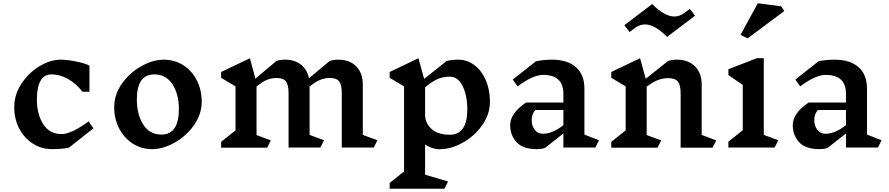

<svg xmlns="http://www.w3.org/2000/svg" viewBox="-20 -912 5493 1187"><path d="M533 -506V-345H490Q451 -395 401 -423.5Q351 -452 297 -452Q253 -452 230.5 -412.5Q208 -373 208 -297Q208 -205 247.5 -144Q287 -83 361 -83Q419 -83 528 -161L558 -119L406 1Q363 10 303 10Q236 10 182.5 -24.5Q129 -59 98.5 -118Q68 -177 68 -249Q68 -327 112.5 -394.5Q157 -462 224 -502.5Q291 -543 354 -543Q396 -543 452 -531.5Q508 -520 533 -506Z M1227 -284Q1227 -206 1179.5 -138.5Q1132 -71 1060 -30.5Q988 10 921 10Q854 10 800.5 -24.5Q747 -59 716.5 -118Q686 -177 686 -249Q686 -327 733.5 -394.5Q781 -462 853 -502.5Q925 -543 992 -543Q1060 -543 1113.5 -508.5Q1167 -474 1197 -415Q1227 -356 1227 -284ZM826 -297Q826 -204 865.5 -142Q905 -80 979 -80Q1032 -80 1059 -120Q1086 -160 1086 -237Q1086 -329 1046.5 -390.5Q1007 -452 934 -452Q826 -452 826 -297Z M2291 0H2093V-336Q2093 -388 2076.5 -409Q2060 -430 2019 -430Q1990 -430 1961 -419Q1932 -408 1894 -377V-78L1983 -45L1961 0H1764V-336Q1764 -388 1747.5 -409Q1731 -430 1690 -430Q1661 -430 1632 -419Q1603 -408 1566 -377V-77L1654 -44L1632 1H1347V-35L1436 -106V-378L1347 -431V-467L1525 -552L1559 -426L1689 -535Q1712 -543 1744 -543Q1802 -543 1840.5 -512.5Q1879 -482 1890 -428L2018 -535Q2041 -543 2073 -543Q2142 -543 2182.5 -501.5Q2223 -460 2223 -389V-78L2313 -45Z M2608 -19V168L2750 210L2728 255H2389V219L2478 148V-378L2389 -431V-467L2567 -552L2602 -424L2741 -535Q2773 -543 2814 -543Q2869 -543 2914 -508.5Q2959 -474 2984 -414.5Q3009 -355 3009 -284Q3009 -206 2961.5 -138.5Q2914 -71 2842 -30.5Q2770 10 2703 10V11Q2652 11 2608 -19ZM2608 -372V-204Q2608 -151 2647.5 -115Q2687 -79 2761 -79Q2815 -79 2842 -118.5Q2869 -158 2869 -235Q2869 -321 2840.5 -379.5Q2812 -438 2760 -438Q2723 -438 2688.5 -424.5Q2654 -411 2608 -372Z M3661 0H3463V-87L3350 2Q3330 10 3300 10Q3212 10 3173 -33.5Q3134 -77 3134 -139Q3134 -175 3159 -210.5Q3184 -246 3232 -278H3463V-332Q3463 -449 3338 -449Q3275 -449 3180 -378L3150 -420L3293 -533Q3339 -543 3393 -543Q3488 -543 3540.5 -497Q3593 -451 3593 -364V-80L3683 -45ZM3463 -138V-232H3289Q3277 -217 3272 -202Q3267 -187 3267 -169Q3267 -134 3286 -109.5Q3305 -85 3336 -85Q3395 -85 3463 -138Z M4385 1H4188V-333Q4188 -386 4171 -407.5Q4154 -429 4112 -429Q4081 -429 4050 -418Q4019 -407 3978 -376V-77L4068 -44L4045 1H3759V-35L3848 -106V-378L3759 -431V-467L3937 -552L3972 -425L4110 -535Q4133 -543 4166 -543Q4236 -543 4277 -501.5Q4318 -460 4318 -389V-78L4408 -44ZM4149 -810Q4180 -810 4208 -830L4245 -857L4277 -815L4104 -684Q4028 -761 3968 -761Q3935 -761 3907 -740L3872 -714L3840 -756L4012 -887Q4088 -810 4149 -810Z M4769 0H4483V-36L4572 -107V-387L4483 -448V-484L4659 -552H4702V-78L4792 -45ZM4829 -844 4602 -675 4558 -696 4665 -892 4809 -873Z M5408 0H5210V-87L5097 2Q5077 10 5047 10Q4959 10 4920 -33.5Q4881 -77 4881 -139Q4881 -175 4906 -210.5Q4931 -246 4979 -278H5210V-332Q5210 -449 5085 -449Q5022 -449 4927 -378L4897 -420L5040 -533Q5086 -543 5140 -543Q5235 -543 5287.5 -497Q5340 -451 5340 -364V-80L5430 -45ZM5210 -138V-232H5036Q5024 -217 5019 -202Q5014 -187 5014 -169Q5014 -134 5033 -109.5Q5052 -85 5083 -85Q5142 -85 5210 -138Z"/></svg>

Font: Inknut Antiqua Medium
Style: Regular
Weight: 500
Designer: Claus Eggers Sørensen
Foundry: Claus Eggers Sørensen
Version: Version 1.003; ttfautohint (v1.8.2) -l 8 -r 50 -G 200 -x 14 